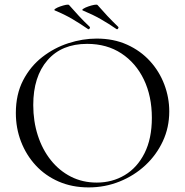

<svg xmlns="http://www.w3.org/2000/svg" viewBox="-20 -804 806 836"><path d="M366 12Q294 12 235.5 -13.5Q177 -39 135.5 -84Q94 -129 71.5 -187.5Q49 -246 49 -312Q49 -393 80.5 -454Q112 -515 164 -555.5Q216 -596 278 -616Q340 -636 401 -636Q475 -636 533.5 -609.5Q592 -583 633 -538Q674 -493 695.5 -436Q717 -379 717 -319Q717 -249 689 -189Q661 -129 612.5 -84Q564 -39 500.5 -13.5Q437 12 366 12ZM401.4 -9Q468.6 -9 523 -41.4Q577.4 -73.8 609.3 -137Q641.2 -200.2 641.2 -290.8Q641.2 -385.2 606.4 -457.6Q571.6 -530 508.4 -571.5Q445.2 -613 359.4 -613Q248.4 -613 186.6 -541.6Q124.8 -470.2 124.8 -346.6Q124.8 -276 144.6 -214.5Q164.4 -153 201.3 -106.7Q238.2 -60.4 288.9 -34.7Q339.6 -9 401.4 -9ZM487 -677.6Q491.2 -674.8 494.2 -679.6Q497.2 -684.4 495 -686.8Q469.2 -711.6 447.4 -734.8Q425.6 -758 405 -781.8Q402.2 -785.2 390.1 -782.9Q378 -780.6 364.5 -775.9Q351 -771.2 343 -766Q335 -760.8 340.6 -758.4Q384.4 -740.2 418.1 -721Q451.8 -701.8 487 -677.6ZM363 -677.6Q367.2 -674.8 370.1 -679.6Q373 -684.4 371 -686.8Q345 -711.4 323.4 -734.7Q301.8 -758 281 -781.8Q278.2 -785.2 266.9 -782.9Q255.6 -780.6 242.1 -775.9Q228.6 -771.2 221 -766Q213.4 -760.8 219 -758.4Q261.2 -741 294.5 -721.4Q327.8 -701.8 363 -677.6Z"/></svg>

Font: Cormorant Infant Light
Style: Regular
Weight: 300
Designer: Christian Thalmann (Catharsis Fonts)
Foundry: Catharsis Fonts
Version: Version 4.001